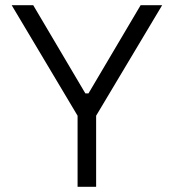

<svg xmlns="http://www.w3.org/2000/svg" viewBox="-20 -720 670 740"><path d="M279 0H350.5V-274L605 -700H522L321 -360H309L108 -700H25L279 -274Z"/></svg>

Font: MCL Standard Light
Style: Regular
Weight: 300
Designer: Květoslav Bartoš
Foundry: Florian Karsten
Version: Version 1.001;Glyphs 3.2.3 (3260)